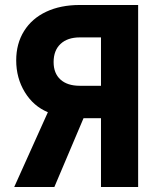

<svg xmlns="http://www.w3.org/2000/svg" viewBox="-20 -750 640 770"><path d="M172 -300Q114 -324 79.5 -380.5Q45 -437 45 -508Q45 -575 76.5 -625.5Q108 -676 165.5 -703Q223 -730 300 -730H534V0H385V-276H315L198 0H37ZM385 -406V-600H300Q251 -600 223 -574Q195 -548 195 -501Q195 -456 222.5 -431Q250 -406 300 -406Z"/></svg>

Font: JetBrains Mono Extra Bold
Style: Regular
Weight: 800
Monospace: yes
Designer: Philipp Nurullin, Konstantin Bulenkov
Foundry: JetBrains
Version: 2.002